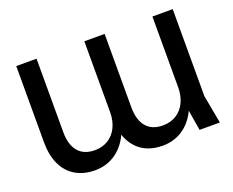

<svg xmlns="http://www.w3.org/2000/svg" viewBox="-121 -955 1426 1174"><g transform="rotate(-20 592.5 -368.0)"><path d="M998 0 964 -204V-750H1096V-184L1130 0ZM521 -253V-750H653V-273Q653 -190 690 -146Q727 -102 798 -102Q848 -102 885.5 -125.5Q923 -149 943.5 -191.5Q964 -234 964 -290L1010 -265Q1002 -179 967.5 -116Q933 -53 878 -19.5Q823 14 755 14Q644 14 582.5 -56.5Q521 -127 521 -253ZM78 -253V-750H210V-273Q210 -190 247 -146Q284 -102 355 -102Q405 -102 442.5 -125.5Q480 -149 500.5 -191.5Q521 -234 521 -290L571 -265Q563 -179 528 -116Q493 -53 438 -19.5Q383 14 315 14Q241 14 187.5 -18Q134 -50 106 -110Q78 -170 78 -253Z"/></g></svg>

Font: Unbounded Variable
Style: Regular
Weight: 400
Designer: Luke Prowse, Jean-Baptiste Morizot, Fátima Lázaro, Florian Runge
Foundry: NaN
Version: Version 1.600;FEAKit 1.0